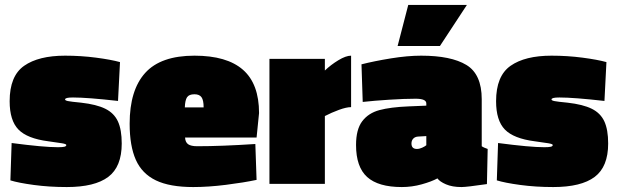

<svg xmlns="http://www.w3.org/2000/svg" viewBox="-20 -743 2495 776"><path d="M22 -14 27 -165Q156 -148 214 -148Q233 -148 240.5 -150Q248 -152 248 -157Q248 -161 230 -164Q212 -167 175 -172Q90 -183 54.5 -219.5Q19 -256 19 -334Q19 -436 77.5 -477Q136 -518 243 -518Q307 -518 368 -510Q429 -502 465 -492L457 -335Q333 -349 275 -349Q258 -349 250.5 -347Q243 -345 243 -341Q243 -337 254.5 -334.5Q266 -332 308 -328Q370 -321 405.5 -303.5Q441 -286 456.5 -252.5Q472 -219 472 -163Q472 -69 417.5 -28Q363 13 250 13Q179 13 116.5 4.5Q54 -4 22 -14Z M504 -243Q504 -379 567 -448.5Q630 -518 766 -518Q897 -518 962 -461Q1027 -404 1027 -286L1017 -187H728Q729 -168 740.5 -160Q752 -152 777 -152Q875 -152 1012 -161L1017 -16Q965 -5 893.5 4Q822 13 761 13Q666 13 610 -14Q554 -41 529 -97Q504 -153 504 -243ZM803 -309Q803 -338 794.5 -350Q786 -362 766 -362Q744 -362 736 -350Q728 -338 727 -309Z M1069 -505H1293V-458Q1317 -481 1347.5 -499.5Q1378 -518 1399 -518V-310Q1380 -310 1350 -299Q1320 -288 1293 -274V0H1069Z M1419 -157Q1419 -220 1444 -253Q1469 -286 1513.5 -298Q1558 -310 1631 -313L1703 -316V-325Q1703 -344 1660 -344Q1615 -344 1553 -340Q1491 -336 1446 -331L1441 -483Q1492 -496 1559.5 -507Q1627 -518 1682 -518Q1803 -518 1865 -480.5Q1927 -443 1927 -342V-152Q1931 -149 1938 -146Q1945 -143 1951 -141L1948 1Q1866 13 1845 13Q1808 13 1782.5 2Q1757 -9 1748 -22Q1724 -9 1684.5 2Q1645 13 1604 13Q1509 13 1464 -27.5Q1419 -68 1419 -157ZM1703 -156V-193L1669 -191Q1657 -190 1650 -182.5Q1643 -175 1643 -163Q1643 -141 1665 -141Q1675 -141 1686 -146Q1697 -151 1703 -156ZM1630 -723H1867L1758 -557H1587Z M1988 -14 1993 -165Q2122 -148 2180 -148Q2199 -148 2206.5 -150Q2214 -152 2214 -157Q2214 -161 2196 -164Q2178 -167 2141 -172Q2056 -183 2020.5 -219.5Q1985 -256 1985 -334Q1985 -436 2043.5 -477Q2102 -518 2209 -518Q2273 -518 2334 -510Q2395 -502 2431 -492L2423 -335Q2299 -349 2241 -349Q2224 -349 2216.5 -347Q2209 -345 2209 -341Q2209 -337 2220.5 -334.5Q2232 -332 2274 -328Q2336 -321 2371.5 -303.5Q2407 -286 2422.5 -252.5Q2438 -219 2438 -163Q2438 -69 2383.5 -28Q2329 13 2216 13Q2145 13 2082.5 4.5Q2020 -4 1988 -14Z"/></svg>

Font: Cairo Black
Style: Regular
Weight: 900
Designer: Mohamed Gaber, Accademia di Belle Arti di Urbino and others
Foundry: Kief Type Foundry, Accademia di Belle Arti di Urbino and others
Version: Version 3.011